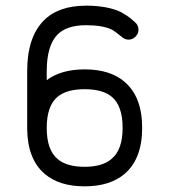

<svg xmlns="http://www.w3.org/2000/svg" viewBox="-20 -655 600 678"><path d="M284 -635Q358 -635 406 -613Q415 -608 424.5 -602Q434 -596 439 -592Q444 -588 450 -582.5Q456 -577 456 -577Q469 -567 469 -550Q469 -536 458.5 -525.5Q448 -515 434 -515Q421 -515 411 -524Q385 -545 376 -550Q343 -566 284 -566Q216 -566 183 -533Q145 -494 145 -403V-372Q196 -410 279 -410Q369 -410 420 -366Q482 -313 482 -203.5Q482 -94 420 -41Q368 3 279 3Q190 3 139 -40Q77 -92 76 -200Q76 -201 76 -203V-403Q76 -523 134 -582Q186 -635 284 -635ZM279 -340Q215 -340 183 -313Q145 -281 145 -203Q145 -125 184 -93Q216 -66 279 -66Q342 -66 374 -94Q413 -126 413 -203.5Q413 -281 375 -313Q343 -340 279 -340Z"/></svg>

Font: Brass Mono
Style: Regular
Weight: 400
Monospace: yes
Version: Version 1.100; ttfautohint (v1.8.3) -l 8 -r 50 -G 200 -x 14 